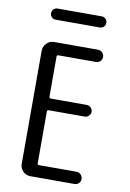

<svg xmlns="http://www.w3.org/2000/svg" viewBox="-98 -970 697 1029"><g transform="rotate(10 250.0 -455.0)"><path d="M129.9 -910.2H370.1Q382.8 -910.2 391.6 -901.4Q400.4 -892.6 400.4 -879.9Q400.4 -867.2 391.6 -858.4Q382.8 -849.6 370.1 -849.6H129.9Q117.2 -849.6 108.4 -858.4Q99.6 -867.2 99.6 -879.9Q99.6 -892.6 108.4 -901.4Q117.2 -910.2 129.9 -910.2ZM141.6 0Q118.2 0 101.6 -17.1Q85 -34.2 85 -56.6V-672.9Q85 -696.3 102.1 -713.4Q119.1 -730.5 141.6 -730.5H381.8Q395.5 -730.5 405.3 -720.2Q415 -710 415 -696.8Q415 -683.6 405.8 -673.8Q396.5 -664.1 381.8 -664.1H177.7Q168.9 -664.1 168.9 -656.2V-438.5Q168.9 -429.7 177.7 -428.7H373Q385.7 -428.7 395.5 -419.4Q405.3 -410.2 405.3 -397Q405.3 -383.8 395.5 -374.5Q385.7 -365.2 373 -365.2H177.7Q168.9 -365.2 168.9 -356.4V-75.2Q168.9 -66.4 177.7 -66.4H381.8Q395.5 -66.4 405.3 -56.2Q415 -45.9 415 -32.7Q415 -19.5 405.8 -9.8Q396.5 0 381.8 0Z"/></g></svg>

Font: Rounded Mgen+ 1mn regular
Style: Regular
Weight: 400
Designer: [Source Han Sans]
Ryoko NISHIZUKA  (kana & ideographs); Paul D. Hunt (Latin, Greek & Cyrillic); Wenlong ZHANG  (bopomofo
Version: Version 1.059.20150602